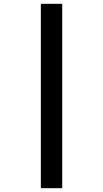

<svg xmlns="http://www.w3.org/2000/svg" viewBox="-20 -843 540 1006"><path d="M194 143V-823H306V143Z"/></svg>

Font: Iosevka SS18
Style: Bold
Weight: 700
Monospace: yes
Designer: Belleve Invis
Foundry: Belleve Invis
Version: Version 25.1.1; ttfautohint (v1.8.4)